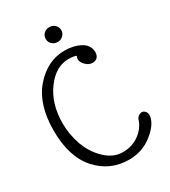

<svg xmlns="http://www.w3.org/2000/svg" viewBox="-195 -889 881 996"><g transform="rotate(-30 245.5 -391.5)"><path d="M486 -141Q486 -92 424 -41Q362 10 280 10Q166 10 90.5 -74.5Q15 -159 15 -316Q15 -473 91.5 -560.5Q168 -648 271 -648Q325 -648 365.5 -626Q406 -604 406 -560Q406 -544 396.5 -532Q387 -520 366 -520Q345 -520 326.5 -538Q308 -556 308 -576Q308 -580 313 -593Q297 -600 267 -600Q190 -600 132 -521Q74 -442 74 -325Q74 -258 97 -194Q120 -130 167.5 -85Q215 -40 271 -40Q327 -40 369 -70.5Q411 -101 425 -146Q428 -156 438 -163.5Q448 -171 458.5 -171Q469 -171 477.5 -161.5Q486 -152 486 -141ZM263 -793Q283 -793 296.5 -780Q310 -767 310 -748.5Q310 -730 296.5 -717Q283 -704 263.5 -704Q244 -704 230.5 -717Q217 -730 217 -748.5Q217 -767 230 -780Q243 -793 263 -793Z"/></g></svg>

Font: Glass Antiqua
Style: Regular
Weight: 400
Version: 1.001